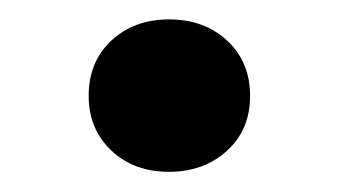

<svg xmlns="http://www.w3.org/2000/svg" viewBox="-20 -449 351 196"><path d="M70.5 -351.1Q70.5 -385.9 93.7 -407.6Q116.9 -429.2 152.6 -429.2Q188.4 -429.2 211.8 -407.6Q235.3 -385.9 235.3 -351.1Q235.3 -316.4 211.6 -295Q187.9 -273.6 152.6 -273.6Q116.4 -273.6 93.5 -295.5Q70.5 -317.4 70.5 -351.1Z"/></svg>

Font: Vazir FD
Style: Bold
Weight: 700
Foundry: DejaVu fonts team - Redesigned by Saber Rastikerdar
Version: Version 21.10;October 20, 2019;FontCreator 12.0.0.2547 64-bi